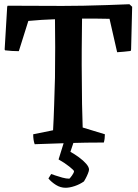

<svg xmlns="http://www.w3.org/2000/svg" viewBox="-20 -674 651 908"><path d="M144 8Q137 -11 137 -39L231 -58Q234 -111 236 -175.5Q238 -240 240 -306Q241 -378 241 -451Q241 -524 240 -583Q210 -582 177 -580Q144 -578 114 -575L69 -432Q37 -432 4 -436L2 -440L14 -642L16 -647Q76 -647 142 -646.5Q208 -646 275 -646Q320 -646 374.5 -647Q429 -648 485.5 -650Q542 -652 592 -654L605 -642L600 -440L598 -433Q582 -431 566 -429.5Q550 -428 534 -427L498 -585Q469 -586 435 -586Q401 -586 368 -586Q367 -515 366.5 -441Q366 -367 367 -294Q367 -237 368 -182.5Q369 -128 371 -71L476 -39Q476 -17 471 0Q388 0 306 2.5Q224 5 144 8ZM290 214Q266 214 244.5 200.5Q223 187 209 170L222 149Q228 151 242.5 156Q257 161 275 166Q293 171 308 171Q311 169 320.5 156Q330 143 330 135Q328 130 307.5 113.5Q287 97 257 80L285 -10H331L313 44Q333 55 353.5 70Q374 85 387.5 100.5Q401 116 401 128Q401 134 396 146.5Q391 159 385 170Q379 181 377 184Q357 198 333 206Q309 214 290 214Z"/></svg>

Font: Labrada SemiBold
Style: Regular
Weight: 600
Designer: Mercedes Jáuregui
Foundry: Omnibus-Type Team
Version: Version 1.000; ttfautohint (v1.8.4.7-5d5b)